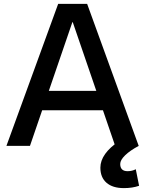

<svg xmlns="http://www.w3.org/2000/svg" viewBox="-20 -750 746 987"><path d="M13 0 279 -730H428L693 0H572L354 -636H352L134 0ZM151 -183V-283H556V-183ZM617 217Q559 217 527.5 189.5Q496 162 496 112Q496 76 520.5 41.5Q545 7 593 -25L693 0Q648 24 623 48.5Q598 73 598 93Q598 130 636 130Q659 130 678 120L695 205Q661 217 617 217Z"/></svg>

Font: M PLUS 1 Medium
Style: Regular
Weight: 500
Designer: Coji Morishita
Foundry: UNDERFOREST DESIGN
Version: Version 1.001